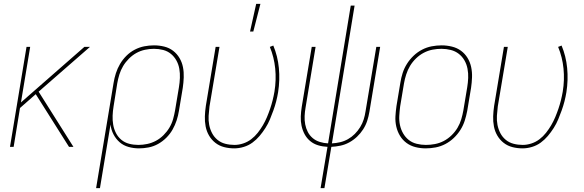

<svg xmlns="http://www.w3.org/2000/svg" viewBox="-20 -764 3040 999"><path d="M339 0 166 -274 84 -202 51 0H32L118 -520H137L89 -231L419 -520H448L181 -287L362 0Z M480 215 571 -333Q575 -358 583 -383Q591 -408 604.5 -431Q618 -454 637.5 -473.5Q657 -493 681 -505.5Q705 -518 730.5 -523Q756 -528 781 -528Q809 -528 835 -521.5Q861 -515 881 -499.5Q901 -484 914 -462Q927 -440 932 -414.5Q937 -389 936 -361.5Q935 -334 931 -307L911 -187Q907 -162 899 -137.5Q891 -113 878 -90Q865 -67 845.5 -47.5Q826 -28 802.5 -15Q779 -2 753.5 3Q728 8 703 8Q675 8 648.5 0.5Q622 -7 602.5 -24Q583 -41 570.5 -65Q558 -89 555 -116L500 215ZM700 -10Q723 -10 746.5 -15Q770 -20 791.5 -31.5Q813 -43 831 -61Q849 -79 861.5 -100Q874 -121 880.5 -144Q887 -167 891 -190L911 -310Q915 -334 916 -358.5Q917 -383 913 -406Q909 -429 898 -449Q887 -469 869.5 -483.5Q852 -498 829 -504Q806 -510 781 -510Q758 -510 734.5 -505Q711 -500 690 -488.5Q669 -477 651 -459Q633 -441 620.5 -420Q608 -399 601 -376Q594 -353 590 -330L571 -211Q567 -187 566 -162.5Q565 -138 569 -115Q573 -92 583.5 -71.5Q594 -51 611.5 -36.5Q629 -22 652 -16Q675 -10 700 -10Z M1199 8Q1172 8 1146.5 1.5Q1121 -5 1101 -20.5Q1081 -36 1068 -58Q1055 -80 1050 -106Q1045 -132 1046 -159Q1047 -186 1051 -213L1102 -520H1122L1070 -210Q1067 -186 1065.5 -161.5Q1064 -137 1068.5 -114Q1073 -91 1083.5 -71Q1094 -51 1111.5 -36.5Q1129 -22 1152 -16Q1175 -10 1200 -10Q1222 -10 1245 -17.5Q1268 -25 1287 -39.5Q1306 -54 1321 -73Q1336 -92 1348 -112.5Q1360 -133 1369 -154.5Q1378 -176 1385.5 -198Q1393 -220 1398.5 -242Q1404 -264 1408 -287Q1418 -348 1412 -407.5Q1406 -467 1384 -520L1402 -527Q1425 -472 1431 -410Q1437 -348 1427 -284Q1423 -260 1417 -236.5Q1411 -213 1402.5 -189.5Q1394 -166 1384.5 -143Q1375 -120 1361 -98Q1347 -76 1330.5 -56.5Q1314 -37 1293.5 -22Q1273 -7 1248 0.5Q1223 8 1199 8ZM1281 -600 1313 -744H1335L1298 -600Z M1648 215 1684 0Q1659 -1 1635.5 -8Q1612 -15 1594 -30Q1576 -45 1565 -65.5Q1554 -86 1549 -109.5Q1544 -133 1545 -158Q1546 -183 1550 -208L1602 -520H1622L1570 -205Q1566 -183 1565 -160.5Q1564 -138 1568 -117Q1572 -96 1581.5 -77.5Q1591 -59 1607 -45.5Q1623 -32 1644 -25.5Q1665 -19 1687 -18L1805 -735H1825L1707 -18Q1728 -19 1749.5 -24Q1771 -29 1790.5 -40Q1810 -51 1826 -67Q1842 -83 1854 -102.5Q1866 -122 1872.5 -143Q1879 -164 1882 -185L1938 -520H1958L1902 -182Q1898 -158 1890.5 -135Q1883 -112 1869.5 -91Q1856 -70 1837.5 -52.5Q1819 -35 1797 -23Q1775 -11 1751 -6Q1727 -1 1704 0L1668 215Z M2195 8Q2168 8 2142 1.5Q2116 -5 2095.5 -20Q2075 -35 2061.5 -57Q2048 -79 2042 -105Q2036 -131 2037.5 -158.5Q2039 -186 2043 -213L2063 -333Q2067 -359 2075 -384Q2083 -409 2097.5 -432Q2112 -455 2132 -474Q2152 -493 2176 -505.5Q2200 -518 2226 -523Q2252 -528 2278 -528Q2305 -528 2331.5 -521.5Q2358 -515 2378.5 -500Q2399 -485 2412.5 -463Q2426 -441 2431.5 -415Q2437 -389 2436 -361.5Q2435 -334 2431 -307L2411 -187Q2406 -161 2398 -136Q2390 -111 2375.5 -88Q2361 -65 2341 -46Q2321 -27 2297 -14.5Q2273 -2 2247 3Q2221 8 2195 8ZM2196 -10Q2219 -10 2243 -14.5Q2267 -19 2289 -30.5Q2311 -42 2329.5 -60Q2348 -78 2360.5 -99Q2373 -120 2380 -143.5Q2387 -167 2391 -190L2411 -310Q2415 -334 2416 -358.5Q2417 -383 2412.5 -406.5Q2408 -430 2396.5 -450Q2385 -470 2367 -484Q2349 -498 2325.5 -504Q2302 -510 2277 -510Q2254 -510 2230.5 -505.5Q2207 -501 2185 -489.5Q2163 -478 2144.5 -460Q2126 -442 2113.5 -421Q2101 -400 2093.5 -376.5Q2086 -353 2082 -330L2062 -210Q2059 -186 2057.5 -161.5Q2056 -137 2061 -113.5Q2066 -90 2077.5 -70Q2089 -50 2106.5 -36Q2124 -22 2147.5 -16Q2171 -10 2196 -10Z M2699 8Q2672 8 2646.5 1.5Q2621 -5 2601 -20.5Q2581 -36 2568 -58Q2555 -80 2550 -106Q2545 -132 2546 -159Q2547 -186 2551 -213L2602 -520H2622L2570 -210Q2567 -186 2565.5 -161.5Q2564 -137 2568.5 -114Q2573 -91 2583.5 -71Q2594 -51 2611.5 -36.5Q2629 -22 2652 -16Q2675 -10 2700 -10Q2722 -10 2745 -17.5Q2768 -25 2787 -39.5Q2806 -54 2821 -73Q2836 -92 2848 -112.5Q2860 -133 2869 -154.5Q2878 -176 2885.5 -198Q2893 -220 2898.5 -242Q2904 -264 2908 -287Q2918 -348 2912 -407.5Q2906 -467 2884 -520L2902 -527Q2925 -472 2931 -410Q2937 -348 2927 -284Q2923 -260 2917 -236.5Q2911 -213 2902.5 -189.5Q2894 -166 2884.5 -143Q2875 -120 2861 -98Q2847 -76 2830.5 -56.5Q2814 -37 2793.5 -22Q2773 -7 2748 0.5Q2723 8 2699 8Z"/></svg>

Font: Iosevka Thin
Style: Italic
Weight: 100
Italic angle: -9°
Monospace: yes
Designer: Belleve Invis
Foundry: Belleve Invis
Version: Version 32.5.0; ttfautohint (v1.8.4)